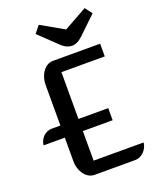

<svg xmlns="http://www.w3.org/2000/svg" viewBox="-183 -1074 940 1171"><g transform="rotate(-20 287.0 -488.5)"><path d="M129.9 -123C129.9 -55.2 170.9 0 222.7 0H486.3C529.3 0 566.9 -37.6 571.8 -83.5H247.1V-275.4H440.4V-354H247.1V-657.7H528.3V-740.2H221.7C170.9 -740.2 129.9 -685.5 129.9 -616.2V-354H72.8C31.2 -354 -3.9 -318.4 -7.8 -275.4H129.9ZM363.3 -786.6C386.2 -786.6 408.7 -796.4 432.1 -818.8L548.8 -930.2C536.6 -947.3 526.4 -958.5 513.7 -976.6C463.9 -949.2 412.1 -918.9 363.3 -892.6L215.8 -976.6C201.7 -958.5 193.4 -949.2 178.7 -930.2L295.4 -818.8C318.8 -795.9 343.3 -786.6 363.3 -786.6Z"/></g></svg>

Font: Atomic Age
Style: Regular
Weight: 400
Designer: James Grieshaber
Foundry: James Grieshaber
Version: Version 1.002